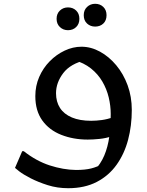

<svg xmlns="http://www.w3.org/2000/svg" viewBox="-20 -731 773 1011"><path d="M339 260Q282 260 231.5 244Q181 228 142 208Q103 188 81 171Q59 154 59 153L97 65H105Q171 117 242 140Q313 163 380 164Q428 164 460 156Q492 148 522 131L475 169Q510 133 529 88Q548 43 555.5 -11.5Q563 -66 563 -131Q563 -174 552.5 -218Q542 -262 519 -301.5Q496 -341 459 -370.5Q422 -400 369 -415H433Q351 -396 313 -346Q275 -296 275 -240Q275 -195 296 -162.5Q317 -130 358.5 -112.5Q400 -95 460 -95Q487 -95 516.5 -99Q546 -103 576 -114L571 -14Q538 -3 504 0.5Q470 4 442 4Q366 4 302.5 -21Q239 -46 202.5 -97Q166 -148 166 -225Q166 -279 186.5 -326Q207 -373 242 -408.5Q277 -444 320.5 -464.5Q364 -485 409 -485Q459 -485 506.5 -459Q554 -433 592 -387.5Q630 -342 652 -282Q674 -222 674 -152Q674 -69 654.5 5Q635 79 594 136.5Q553 194 489.5 227Q426 260 339 260ZM481 -591Q456 -591 438.5 -607Q421 -623 421 -651Q421 -678 438.5 -694.5Q456 -711 481 -711Q507 -711 524 -694.5Q541 -678 541 -651Q541 -623 524 -607Q507 -591 481 -591ZM338 -572Q313 -572 295.5 -588.5Q278 -605 278 -632Q278 -659 295.5 -675.5Q313 -692 338 -692Q364 -692 381 -675.5Q398 -659 398 -632Q398 -605 381 -588.5Q364 -572 338 -572Z"/></svg>

Font: Kufam Medium
Style: Italic
Weight: 500
Italic angle: -11°
Designer: Artur Schmal
Foundry: Original Type
Version: Version 1.301; ttfautohint (v1.8.3)